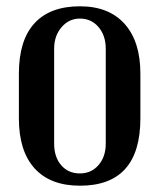

<svg xmlns="http://www.w3.org/2000/svg" viewBox="-20 -575 506 610"><path d="M234 -555Q326 -555 376 -499Q426 -443 426 -341V-199Q426 15 234 15Q140 15 90 -40Q40 -95 40 -199V-341Q40 -447 89.5 -501Q139 -555 234 -555ZM234 -24Q270 -24 293 -50.5Q316 -77 316 -119V-420Q316 -462 293 -489Q270 -516 234 -516Q199 -516 175.5 -488.5Q152 -461 152 -420V-119Q152 -76 174.5 -50Q197 -24 234 -24Z"/></svg>

Font: Girassol
Style: Regular
Weight: 400
Width: 3
Designer: Liam Spradlin
Version: Version 1.004